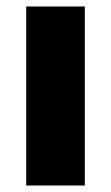

<svg xmlns="http://www.w3.org/2000/svg" viewBox="-20 -573 343 593"><path d="M242 0V-553H61V0Z"/></svg>

Font: Noto Sans Armenian SemiCondensed Black
Style: Regular
Weight: 900
Width: 4
Designer: Monotype Design Team
Foundry: Monotype Imaging Inc.
Version: Version 2.008